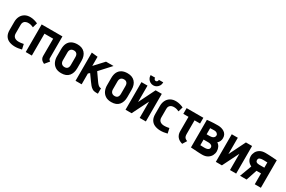

<svg xmlns="http://www.w3.org/2000/svg" viewBox="118 -1833 4499 3018"><g transform="rotate(30 2367.5 -324.0)"><path d="M327 -393 352 -479Q321 -493 288 -502Q255 -511 222 -512Q160 -514 117.5 -489Q75 -464 53 -420.5Q31 -377 31 -320V-174Q31 -110 55 -69.5Q79 -29 122.5 -9.5Q166 10 223 12Q257 13 290 8Q323 3 354 -5L334 -95Q334 -95 326.5 -93.5Q319 -92 306 -89.5Q293 -87 277 -85.5Q261 -84 245 -84Q222 -84 203 -89.5Q184 -95 170 -106Q156 -117 148.5 -134.5Q141 -152 141 -175V-332Q141 -363 154.5 -382Q168 -401 191.5 -409.5Q215 -418 244 -416Q266 -415 287.5 -408.5Q309 -402 327 -393Z M801 -106V-501H424V0H535V-397H693L692 -84Q692 -54 703.5 -34.5Q715 -15 730 -4Q745 7 756 12Q767 17 766 17L831 -62Q819 -70 810 -80Q801 -90 801 -106Z M1253 -185V-317Q1253 -409 1205.5 -460.5Q1158 -512 1071 -512Q1010 -512 968 -489.5Q926 -467 904.5 -424Q883 -381 883 -317V-185Q883 -134 902.5 -89.5Q922 -45 963.5 -17.5Q1005 10 1071 10Q1163 10 1208 -43.5Q1253 -97 1253 -185ZM1140 -323V-177Q1140 -155 1133 -137Q1126 -119 1110.5 -109Q1095 -99 1070 -99Q1044 -99 1027 -110Q1010 -121 1002.5 -139Q995 -157 995 -177V-323Q995 -349 1004 -366Q1013 -383 1029.5 -392Q1046 -401 1070 -401Q1093 -401 1108.5 -391.5Q1124 -382 1132 -364.5Q1140 -347 1140 -323Z M1646 -160 1547 -301 1729 -500H1593L1439 -334V-500L1328 -512V0H1439V-196L1466 -220L1544 -111Q1564 -83 1585 -57.5Q1606 -32 1633 -16Q1660 0 1698 0H1734V-98H1731Q1719 -98 1706 -103Q1693 -108 1678.5 -121.5Q1664 -135 1646 -160Z M2162 -185V-317Q2162 -409 2114.5 -460.5Q2067 -512 1980 -512Q1919 -512 1877 -489.5Q1835 -467 1813.5 -424Q1792 -381 1792 -317V-185Q1792 -134 1811.5 -89.5Q1831 -45 1872.5 -17.5Q1914 10 1980 10Q2072 10 2117 -43.5Q2162 -97 2162 -185ZM2049 -323V-177Q2049 -155 2042 -137Q2035 -119 2019.5 -109Q2004 -99 1979 -99Q1953 -99 1936 -110Q1919 -121 1911.5 -139Q1904 -157 1904 -177V-323Q1904 -349 1913 -366Q1922 -383 1938.5 -392Q1955 -401 1979 -401Q2002 -401 2017.5 -391.5Q2033 -382 2041 -364.5Q2049 -347 2049 -323Z M2534 -668H2455V-661Q2455 -648 2445 -637.5Q2435 -627 2421 -627Q2407 -627 2397 -637.5Q2387 -648 2387 -661V-668H2306V-661Q2306 -631 2321.5 -605Q2337 -579 2363.5 -563.5Q2390 -548 2421 -548Q2452 -548 2477.5 -563.5Q2503 -579 2518.5 -605Q2534 -631 2534 -661ZM2346 -500H2236V1H2346L2493 -294V1H2605V-500H2493L2346 -203Z M2970 -393 2995 -479Q2964 -493 2931 -502Q2898 -511 2865 -512Q2803 -514 2760.5 -489Q2718 -464 2696 -420.5Q2674 -377 2674 -320V-174Q2674 -110 2698 -69.5Q2722 -29 2765.5 -9.5Q2809 10 2866 12Q2900 13 2933 8Q2966 3 2997 -5L2977 -95Q2977 -95 2969.5 -93.5Q2962 -92 2949 -89.5Q2936 -87 2920 -85.5Q2904 -84 2888 -84Q2865 -84 2846 -89.5Q2827 -95 2813 -106Q2799 -117 2791.5 -134.5Q2784 -152 2784 -175V-332Q2784 -363 2797.5 -382Q2811 -401 2834.5 -409.5Q2858 -418 2887 -416Q2909 -415 2930.5 -408.5Q2952 -402 2970 -393Z M3259 -148V-397H3359V-501H3055V-397H3149V-133Q3149 -104 3157.5 -79Q3166 -54 3182 -34.5Q3198 -15 3221.5 -1.5Q3245 12 3275 20L3322 -56Q3299 -64 3285 -75.5Q3271 -87 3265 -105Q3259 -123 3259 -148Z M3741 -277Q3763 -294 3775.5 -322Q3788 -350 3787 -378Q3787 -413 3773 -438.5Q3759 -464 3735 -480Q3711 -496 3681.5 -504Q3652 -512 3621 -512Q3578 -512 3542 -510.5Q3506 -509 3479.5 -506.5Q3453 -504 3438 -502.5Q3423 -501 3423 -501V0Q3423 0 3438 1Q3453 2 3477.5 3.5Q3502 5 3530.5 7Q3559 9 3585 10Q3611 11 3630 11Q3690 11 3729 -13Q3768 -37 3787 -73.5Q3806 -110 3806 -149Q3806 -189 3789.5 -223Q3773 -257 3741 -277ZM3614 -415Q3625 -415 3636 -411.5Q3647 -408 3656.5 -401Q3666 -394 3671.5 -384.5Q3677 -375 3677 -362Q3677 -348 3668.5 -334Q3660 -320 3640 -311Q3620 -302 3584 -302H3533V-413Q3543 -413 3553.5 -413.5Q3564 -414 3574.5 -414.5Q3585 -415 3595 -415Q3605 -415 3614 -415ZM3611 -102Q3604 -102 3595 -102Q3586 -102 3576 -102.5Q3566 -103 3555 -103.5Q3544 -104 3533 -104V-206H3623Q3638 -206 3651.5 -202.5Q3665 -199 3674.5 -192.5Q3684 -186 3689.5 -176Q3695 -166 3695 -154Q3695 -135 3683.5 -123.5Q3672 -112 3653 -107Q3634 -102 3611 -102Z M3985 -500H3875V1H3985L4132 -294V1H4244V-500H4132L3985 -203Z M4481 -511Q4422 -511 4382.5 -487.5Q4343 -464 4324 -427Q4305 -390 4305 -351Q4305 -317 4317 -290Q4329 -263 4349.5 -244.5Q4370 -226 4394 -215L4314 0H4433L4499 -197Q4504 -197 4508 -197Q4512 -197 4516.5 -197Q4521 -197 4525 -197H4581V0H4692V-500Q4692 -500 4676.5 -501Q4661 -502 4636 -504Q4611 -506 4582 -507.5Q4553 -509 4526.5 -510Q4500 -511 4481 -511ZM4488 -301Q4473 -301 4460.5 -303.5Q4448 -306 4439 -312Q4430 -318 4425.5 -327Q4421 -336 4421 -348Q4421 -377 4443.5 -387.5Q4466 -398 4500 -398Q4507 -398 4516.5 -398Q4526 -398 4536.5 -397.5Q4547 -397 4558.5 -396.5Q4570 -396 4581 -396V-301Z"/></g></svg>

Font: Advent Pro
Style: Bold
Weight: 700
Designer: VivaRado, Andreas Kalpakidis
Foundry: VivaRado, Andreas Kalpakidis
Version: Version 3.000